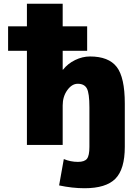

<svg xmlns="http://www.w3.org/2000/svg" viewBox="-20 -770 741 1020"><path d="M23 -500V-630H123V-750H313V-630H443V-500H313V-400H315Q340 -432 379 -451Q418 -470 458 -470Q557 -470 600 -414.5Q643 -359 643 -220V10Q643 129 593 179.5Q543 230 429 230Q364 230 294 215L319 75Q355 90 394 90Q429 90 442 73.5Q455 57 455 10V-200Q455 -275 441.5 -300Q428 -325 393 -325Q362 -325 337.5 -291Q313 -257 313 -210V0H123V-500Z"/></svg>

Font: M PLUS 1p Black
Style: Regular
Weight: 900
Version: Version 1.061